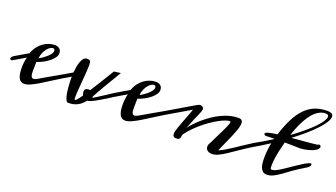

<svg xmlns="http://www.w3.org/2000/svg" viewBox="-89 -1216 3071 1754"><g transform="rotate(20 1447.0 -338.5)"><path d="M0 -160.2Q-4.9 -156.7 -11.2 -156.7Q-17.6 -156.7 -21.5 -160.4Q-25.4 -164.1 -25.4 -169.9Q-25.4 -176.3 -19.8 -184.3Q-14.2 -192.4 0 -200.7L123.5 -273.4Q137.2 -312 158.9 -340.1Q180.7 -368.2 206.8 -386.5Q232.9 -404.8 261.5 -413.8Q290 -422.9 316.9 -422.9Q344.2 -422.9 362.1 -408.4Q379.9 -394 379.9 -363.8Q379.9 -345.2 366.5 -325Q353 -304.7 329.8 -284.9Q306.6 -265.1 275.4 -248Q244.1 -231 209 -219.2Q209 -195.8 208.3 -174.8Q207.5 -153.8 207.5 -135.3Q207.5 -119.6 208.5 -106.7Q209.5 -93.8 212.6 -84.7Q215.8 -75.7 221.4 -70.6Q227.1 -65.4 235.8 -65.4Q249.5 -65.4 268.8 -76.4Q288.1 -87.4 317.4 -104.5Q343.8 -120.1 384.8 -143.6Q425.8 -167 484.9 -200.7Q486.8 -202.1 490.2 -202.1Q495.6 -202.1 499.8 -197.5Q503.9 -192.9 503.9 -186Q503.9 -180.2 499.8 -173.3Q495.6 -166.5 484.9 -160.2Q436.5 -131.3 391.1 -101.8Q345.7 -72.3 305.4 -48.1Q265.1 -23.9 231 -8.5Q196.8 6.8 171.4 6.8Q154.3 6.8 141.4 -0.5Q128.4 -7.8 119.4 -23.9Q110.4 -40 105.7 -66.2Q101.1 -92.3 101.1 -129.9Q101.1 -135.7 101.8 -148.7Q102.5 -161.6 104.2 -176.5Q106 -191.4 108.4 -205.6Q110.8 -219.7 114.3 -227.5Q110.8 -225.6 104.2 -221.7Q97.7 -217.8 88.9 -212.6Q80.1 -207.5 70.3 -201.7Q60.5 -195.8 50.8 -189.9ZM327.1 -359.9Q328.1 -362.8 328.1 -366.2Q328.1 -378.4 324 -384.3Q319.8 -390.1 310.1 -390.1Q298.8 -390.1 284.2 -381.6Q269.5 -373 255.6 -356.4Q241.7 -339.8 230.7 -314.9Q219.7 -290 215.8 -257.8Q235.8 -268.1 254.9 -281.5Q273.9 -294.9 289.3 -308.8Q304.7 -322.8 314.7 -336.2Q324.7 -349.6 327.1 -359.9Z M793.9 -51.8Q776.4 -46.4 766.6 -46.4Q752.4 -28.3 736.6 -13.7Q720.7 1 701.7 11.2Q682.6 21.5 659.9 26.9Q637.2 32.2 608.9 32.2Q598.1 32.2 590.6 19.8Q583 7.3 577.4 -12.5Q571.8 -32.2 568.1 -56.6Q564.5 -81.1 562.5 -105.5Q560.5 -129.9 559.8 -151.4Q559.1 -172.9 559.1 -186.5Q559.1 -193.8 559.1 -198.5Q559.1 -203.1 559.6 -204.1L484.9 -160.2Q479 -157.2 474.6 -157.2Q462.4 -157.2 462.4 -170.9Q462.4 -177.7 467.5 -185.5Q472.7 -193.4 484.9 -200.7L560.5 -245.1Q562.5 -270 567.1 -298.1Q571.8 -326.2 580.3 -350.1Q588.9 -374 602.3 -389.9Q615.7 -405.8 635.7 -405.8Q647 -405.8 654.3 -403.8Q661.6 -401.9 665.8 -396.7Q669.9 -391.6 671.4 -381.8Q672.9 -372.1 672.9 -356.9Q672.9 -335.9 671.4 -309.6Q669.9 -283.2 667.7 -254.2Q665.5 -225.1 662.8 -195.1Q660.2 -165 658 -137.5Q655.8 -109.9 654.3 -85.9Q652.8 -62 652.8 -44.9Q652.8 -30.8 653.8 -22.5Q654.8 -14.2 658.7 -14.2Q665.5 -14.2 679.4 -30.3Q693.4 -46.4 715.3 -77.6Q710.4 -86.4 708.3 -95.9Q706.1 -105.5 706.1 -113.8Q706.1 -130.9 717.3 -139.2Q728.5 -147.5 744.1 -147.5Q753.9 -147.5 759.8 -145.5Q789.1 -191.4 824.7 -249Q860.4 -306.6 904.8 -379.9L969.7 -388.2L868.7 -219.2Q849.1 -186.5 833 -156.5Q816.9 -126.5 801.3 -99.6Q802.7 -92.8 802.7 -85.9Q802.7 -85.9 810.1 -90.8Q817.9 -95.2 830.6 -103.3Q843.3 -111.3 859.4 -121.6Q875.5 -131.8 892.1 -142.6L981.9 -200.7Q986.8 -203.6 991.2 -203.6Q996.6 -203.6 1000.2 -199.7Q1003.9 -195.8 1003.9 -189.9Q1003.9 -183.1 998.8 -175.5Q993.7 -168 981.9 -160.2Q973.1 -154.3 958.7 -145Q944.3 -135.7 927 -125Q909.7 -114.3 890.6 -103Q871.6 -91.8 853.8 -81.5Q835.9 -71.3 820.3 -63.5Q804.7 -55.7 793.9 -51.8Z M981.9 -160.2Q977.1 -156.7 970.7 -156.7Q964.4 -156.7 960.4 -160.4Q956.5 -164.1 956.5 -169.9Q956.5 -176.3 962.2 -184.3Q967.8 -192.4 981.9 -200.7L1105.5 -273.4Q1119.1 -312 1140.9 -340.1Q1162.6 -368.2 1188.7 -386.5Q1214.8 -404.8 1243.4 -413.8Q1272 -422.9 1298.8 -422.9Q1326.2 -422.9 1344 -408.4Q1361.8 -394 1361.8 -363.8Q1361.8 -345.2 1348.4 -325Q1335 -304.7 1311.8 -284.9Q1288.6 -265.1 1257.3 -248Q1226.1 -231 1190.9 -219.2Q1190.9 -195.8 1190.2 -174.8Q1189.5 -153.8 1189.5 -135.3Q1189.5 -119.6 1190.4 -106.7Q1191.4 -93.8 1194.6 -84.7Q1197.8 -75.7 1203.4 -70.6Q1209 -65.4 1217.8 -65.4Q1231.4 -65.4 1250.7 -76.4Q1270 -87.4 1299.3 -104.5Q1325.7 -120.1 1366.7 -143.6Q1407.7 -167 1466.8 -200.7Q1468.8 -202.1 1472.2 -202.1Q1477.5 -202.1 1481.7 -197.5Q1485.8 -192.9 1485.8 -186Q1485.8 -180.2 1481.7 -173.3Q1477.5 -166.5 1466.8 -160.2Q1418.5 -131.3 1373 -101.8Q1327.6 -72.3 1287.4 -48.1Q1247.1 -23.9 1212.9 -8.5Q1178.7 6.8 1153.3 6.8Q1136.2 6.8 1123.3 -0.5Q1110.4 -7.8 1101.3 -23.9Q1092.3 -40 1087.6 -66.2Q1083 -92.3 1083 -129.9Q1083 -135.7 1083.7 -148.7Q1084.5 -161.6 1086.2 -176.5Q1087.9 -191.4 1090.3 -205.6Q1092.8 -219.7 1096.2 -227.5Q1092.8 -225.6 1086.2 -221.7Q1079.6 -217.8 1070.8 -212.6Q1062 -207.5 1052.2 -201.7Q1042.5 -195.8 1032.7 -189.9ZM1309.1 -359.9Q1310.1 -362.8 1310.1 -366.2Q1310.1 -378.4 1305.9 -384.3Q1301.8 -390.1 1292 -390.1Q1280.8 -390.1 1266.1 -381.6Q1251.5 -373 1237.5 -356.4Q1223.6 -339.8 1212.6 -314.9Q1201.7 -290 1197.8 -257.8Q1217.8 -268.1 1236.8 -281.5Q1255.9 -294.9 1271.2 -308.8Q1286.6 -322.8 1296.6 -336.2Q1306.6 -349.6 1309.1 -359.9Z M2057.1 -316.4Q2038.6 -316.4 2010.7 -305.9Q1982.9 -295.4 1949.7 -277.1Q1916.5 -258.8 1880.6 -233.9Q1844.7 -209 1810.3 -179.7Q1775.9 -150.4 1744.9 -117.9Q1713.9 -85.4 1690.9 -52.7Q1688.5 -50.3 1688.5 -41.7Q1688.5 -33.2 1685.8 -23.9Q1683.1 -14.6 1675.3 -7.3Q1667.5 0 1649.4 0Q1636.7 0 1629.6 -2.9Q1622.6 -5.9 1618.9 -11Q1615.2 -16.1 1614.3 -23.2Q1613.3 -30.3 1613.3 -39.1Q1613.3 -47.9 1618.2 -64.9Q1623 -82 1630.9 -104.5Q1638.7 -127 1648.4 -152.8Q1658.2 -178.7 1668.2 -204.6Q1678.2 -230.5 1687.3 -254.9Q1696.3 -279.3 1702.6 -298.8L1466.8 -160.2Q1464.4 -159.7 1462.6 -159.4Q1460.9 -159.2 1460 -159.2Q1453.1 -159.2 1450 -162.8Q1446.8 -166.5 1446.8 -171.9Q1446.8 -178.7 1451.9 -186.8Q1457 -194.8 1466.8 -200.7Q1540 -244.1 1587.6 -272.2Q1635.3 -300.3 1664.1 -317.4Q1692.9 -334.5 1707.3 -342.8Q1721.7 -351.1 1729 -355Q1735.8 -358.9 1741.5 -360.4Q1747.1 -361.8 1753.9 -361.8Q1768.1 -361.8 1777.1 -353.5Q1786.1 -345.2 1786.1 -335Q1786.1 -324.7 1779.8 -306.9Q1773.4 -289.1 1764.2 -268.1Q1754.9 -247.1 1745.1 -225.3Q1735.4 -203.6 1728.5 -185.1Q1725.6 -177.7 1723.9 -173.1Q1722.2 -168.5 1720 -162.6Q1717.8 -156.7 1713.9 -147.7Q1710 -138.7 1702.6 -122.6Q1723.1 -148.9 1750.7 -177.7Q1778.3 -206.5 1810.8 -234.1Q1843.3 -261.7 1880.1 -286.6Q1917 -311.5 1956.3 -330.3Q1995.6 -349.1 2036.6 -360.1Q2077.6 -371.1 2118.2 -371.1Q2143.1 -371.1 2152.6 -360.6Q2162.1 -350.1 2162.1 -332Q2162.1 -317.4 2156.7 -296.4Q2151.4 -275.4 2142.1 -250.7Q2132.8 -226.1 2121.1 -198Q2109.4 -169.9 2096.4 -141.4Q2083.5 -112.8 2070.6 -84Q2057.6 -55.2 2046.4 -28.8Q2074.2 -40 2104.5 -58.1Q2134.8 -76.2 2169.2 -98.6Q2203.6 -121.1 2241.9 -147.2Q2280.3 -173.3 2324.2 -200.7Q2327.6 -202.6 2333.5 -202.6Q2345.2 -202.6 2345.2 -189.5Q2345.2 -182.6 2339.8 -174.6Q2334.5 -166.5 2324.2 -160.2Q2266.1 -124 2219.2 -91.3Q2172.4 -58.6 2133.5 -33.2Q2094.7 -7.8 2062.7 7.1Q2030.8 22 2003.4 22Q1986.8 22 1975.1 17.8Q1963.4 13.7 1955.8 6.8Q1948.2 0 1944.6 -9.5Q1940.9 -19 1940.9 -29.3Q1940.9 -40.5 1945.6 -51.5Q1950.2 -62.5 1958.5 -75.2Q1973.6 -108.4 1992.2 -144.8Q2010.7 -181.2 2026.4 -213.9Q2042 -246.6 2052.7 -272Q2063.5 -297.4 2063.5 -308.6Q2063.5 -316.4 2057.1 -316.4Z M2853 -681.2Q2825.2 -681.2 2800.3 -669.4Q2775.4 -657.7 2753.2 -637.2Q2731 -616.7 2711.4 -588.4Q2691.9 -560.1 2674.8 -527.3Q2657.7 -494.6 2643.3 -458.5Q2628.9 -422.4 2617.2 -385.7Q2683.1 -433.1 2732.9 -475.6Q2782.7 -518.1 2816.4 -553.2Q2850.1 -588.4 2866.9 -615.5Q2883.8 -642.6 2883.8 -659.7Q2883.8 -669.4 2877.7 -675.3Q2871.6 -681.2 2853 -681.2ZM2902.3 -393.1Q2914.1 -387.2 2914.1 -378.9Q2914.1 -366.2 2904.5 -355.5Q2895 -344.7 2879.6 -336.2Q2864.3 -327.6 2845 -321.3Q2825.7 -314.9 2806.4 -310.5Q2787.1 -306.2 2769.5 -303.7Q2750 -301.3 2740.2 -301.8Q2702.1 -302.7 2665 -303.2L2593.3 -304.2Q2578.6 -249.5 2570.3 -210.7Q2562 -171.9 2557.9 -143.3Q2553.7 -114.7 2552.7 -93.8Q2551.8 -72.8 2551.8 -53.2Q2551.8 -42.5 2554.7 -36.1Q2557.6 -29.8 2564.5 -29.8Q2588.4 -29.8 2617.2 -45.9Q2646.5 -62 2682.6 -86.9L2763.7 -142.1Q2830.1 -187.5 2863.3 -200.7Q2865.7 -201.7 2873 -205.1Q2877 -206.5 2880.4 -206.5Q2891.1 -206.5 2891.1 -195.3Q2891.1 -188 2884.8 -178.2Q2877.9 -168.9 2863.3 -160.2Q2788.6 -115.2 2752.9 -89.8L2669.4 -29.3Q2632.3 -2.9 2601.6 12.7Q2570.3 28.3 2538.6 28.3Q2511.2 28.3 2496.1 13.7Q2481.4 -1 2474.4 -22.2Q2467.3 -43.5 2465.8 -67.9Q2464.4 -92.3 2464.4 -111.3Q2464.4 -148.4 2468.5 -185.1Q2472.7 -221.7 2479.5 -255.4L2402.8 -207L2324.2 -160.2Q2321.8 -158.7 2318.8 -158.7Q2313.5 -158.7 2308.6 -163.3Q2303.7 -168 2303.7 -174.8Q2303.7 -180.2 2308.1 -187Q2312.5 -193.8 2324.2 -200.7L2410.6 -250Q2451.7 -274.4 2489.7 -299.3L2490.7 -303.7L2428.2 -302.2Q2423.3 -302.2 2418.9 -301.8Q2414.6 -301.3 2410.6 -301.3Q2402.3 -301.3 2397.2 -306.4Q2392.1 -311.5 2391.1 -317.9Q2391.1 -323.2 2399.4 -328.1Q2407.7 -333 2422.9 -336.9Q2438 -341.3 2459 -345Q2480 -348.6 2505.4 -351.6Q2534.7 -443.4 2568.8 -510.7Q2603 -578.1 2645.8 -622.1Q2688.5 -666 2741.2 -687.5Q2793.9 -709 2860.4 -709Q2891.1 -709 2905 -699.5Q2918.9 -689.9 2918.9 -672.9Q2918.9 -649.4 2898.2 -616.2Q2877.4 -583 2840.1 -542.7Q2802.7 -502.4 2750.7 -457.3Q2698.7 -412.1 2635.7 -364.7Q2667 -367.7 2699.2 -370.1L2762.7 -375.5Q2793.9 -377.9 2824 -380.9Q2854 -383.8 2881.3 -387.2Q2886.7 -388.7 2889.2 -391.4Q2891.6 -394 2897.5 -394Q2899.4 -394 2902.3 -393.1Z"/></g></svg>

Font: Meddon
Style: Regular
Weight: 400
Designer: Vernon Adams
Foundry: Vernon Adams
Version: Version 1.000